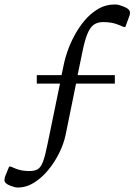

<svg xmlns="http://www.w3.org/2000/svg" viewBox="-95 -690 615 861"><path d="M-16 151Q-24 151 -33 148Q-42 145 -48 143Q-75 133 -75 118Q-75 112 -72 101L-54 57H-47L-23 67Q3 77 36 77Q60 77 74 69Q88 61 98 34.5Q108 8 119 -48L174 -315H70V-353H181L193 -410Q197 -429 208 -461Q219 -493 238 -529Q257 -565 283.5 -597Q310 -629 344.5 -649.5Q379 -670 422 -670Q431 -670 441 -667Q451 -664 458 -661Q488 -650 488 -633Q488 -624 484 -615L467 -569H460L433 -580Q406 -591 368 -591Q343 -591 326 -579.5Q309 -568 296.5 -537Q284 -506 273 -450L253 -353H420V-315H246L199 -84Q191 -46 171 -5Q151 36 122 71.5Q93 107 58 129Q23 151 -16 151Z"/></svg>

Font: Spectral
Style: Regular
Weight: 400
Designer: Jean-Baptiste Levee
Foundry: Production Type
Version: Version 2.001